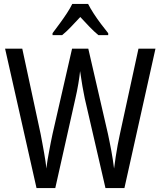

<svg xmlns="http://www.w3.org/2000/svg" viewBox="-20 -963 822 983"><path d="M776 -714 617 0H520L414 -459Q412 -471 408.5 -487.5Q405 -504 402 -522Q399 -540 396 -560Q393 -580 390 -599Q389 -586 386.5 -569.5Q384 -553 381 -534Q378 -515 374 -496Q370 -477 366 -459L263 0H167L6 -714H94L188 -277Q193 -251 197.5 -226.5Q202 -202 206 -179.5Q210 -157 213 -137Q216 -117 217 -100Q220 -122 223.5 -144Q227 -166 231.5 -188.5Q236 -211 240 -233.5Q244 -256 249 -277L349 -714H432L533 -276Q537 -256 541.5 -234.5Q546 -213 550 -191Q554 -169 557.5 -146.5Q561 -124 564 -100Q568 -131 572.5 -161Q577 -191 582.5 -220.5Q588 -250 594 -277L689 -714ZM431 -943Q442 -921 459.5 -894Q477 -867 497 -840.5Q517 -814 534 -793V-783H484Q461 -802 438 -826Q415 -850 391 -876Q367 -850 343 -825Q319 -800 298 -783H249V-793Q267 -817 286.5 -843.5Q306 -870 323 -896Q340 -922 350 -943Z"/></svg>

Font: Noto Sans Thai Condensed
Style: Regular
Weight: 400
Width: 3
Designer: Monotype Design Team
Foundry: Monotype Imaging Inc.
Version: Version 2.002